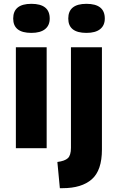

<svg xmlns="http://www.w3.org/2000/svg" viewBox="-20 -775 616 1004"><path d="M63 0V-528H224V0ZM144 -603Q49 -603 49 -678Q49 -755 144 -755Q240 -755 240 -678Q240 -642 215.5 -622.5Q191 -603 144 -603ZM307 209H293L280 72Q319 67 335 52Q351 37 351 -2V-528H513V7Q513 116 460 162.5Q407 209 307 209ZM432 -603Q337 -603 337 -678Q337 -755 432 -755Q528 -755 528 -678Q528 -642 503.5 -622.5Q479 -603 432 -603Z"/></svg>

Font: Bricolage Grotesque 12pt ExtraBold
Style: Regular
Weight: 800
Designer: Mathieu Triay
Foundry: Atelier Triay
Version: Version 1.001; ttfautohint (v1.8.4.7-5d5b);gftools[0.9.33.de